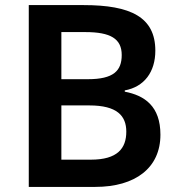

<svg xmlns="http://www.w3.org/2000/svg" viewBox="-20 -800 704 754"><path d="M308 -780H93V-66H354C512 -66 610 -141 610 -271C610 -383 548 -425 470 -440V-445C547 -459 590 -518 590 -601C590 -733 493 -780 308 -780ZM325 -489H221V-674H315C414 -674 458 -648 458 -584C458 -522 426 -489 325 -489ZM221 -386H331C440 -386 476 -345 476 -283C476 -217 441 -173 337 -173H221Z"/></svg>

Font: Noto Sans Malayalam UI SemiBold
Style: Regular
Weight: 600
Designer: Jelle Bosma - Monotype Design Team
Foundry: Monotype Imaging Inc.
Version: Version 2.104